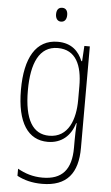

<svg xmlns="http://www.w3.org/2000/svg" viewBox="-63 -767 604 1048"><g transform="rotate(5 239.0 -242.5)"><path d="M235 -726C212 -726 204 -709 204 -688C204 -667 214 -650 234 -650C255 -650 265 -666 265 -689C265 -709 257 -726 235 -726ZM227 -539C107 -539 49 -435 49 -261C49 -79 112 10 219 10C295 10 345 -36 365 -105H368C366 -67 365 -41 365 -10V30C365 149 315 207 208 207C155 207 112 193 71 170V209C109 229 153 241 208 241C345 241 403 165 403 27V-529H373L368 -445H364C343 -497 303 -539 227 -539ZM230 -505C329 -505 365 -422 365 -308V-232C365 -127 330 -24 224 -24C134 -24 87 -101 87 -261C87 -410 129 -505 230 -505Z"/></g></svg>

Font: Noto Sans Sinhala UI Condensed ExtraLight
Style: Regular
Weight: 200
Width: 3
Designer: Jelle Bosma - Monotype Design Team
Foundry: Monotype Imaging Inc.
Version: Version 2.006